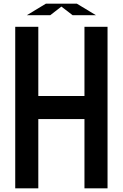

<svg xmlns="http://www.w3.org/2000/svg" viewBox="-20 -1020 665 1040"><path d="M187.5 0H62.5V-875H187.5V-500H437.5V-875H562.5V0H437.5V-375H187.5ZM228.5 -1000H396.5L500 -937.5H373.5L312.5 -984.4L252 -937.5H125Z"/></svg>

Font: Oldtimer
Style: Regular
Weight: 400
Designer: GGBotNet
Foundry: GGBotNet
Version: 1.00